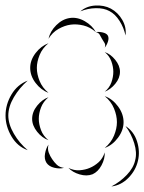

<svg xmlns="http://www.w3.org/2000/svg" viewBox="-115 -621 521 693"><path d="M175 -580Q197 -599 228.5 -601Q260 -603 285 -590Q311 -576 326.5 -549Q342 -522 338 -493Q332 -521 316.5 -545.5Q301 -570 280 -581Q260 -592 231 -591.5Q202 -591 175 -580ZM60 -481Q66 -508 88 -530Q110 -552 137 -556Q164 -560 191 -544.5Q218 -529 231 -505Q211 -523 186.5 -529Q162 -535 140 -532Q118 -529 96 -516.5Q74 -504 60 -481ZM231 -505Q241 -507 255 -504Q269 -501 274 -493Q279 -484 274.5 -470.5Q270 -457 263 -449Q267 -459 262 -466.5Q257 -474 253 -481Q249 -488 245 -495.5Q241 -503 231 -505ZM60 -286Q33 -296 13.5 -321.5Q-6 -347 -6 -376Q-6 -404 13.5 -429.5Q33 -455 60 -465Q38 -447 28 -422.5Q18 -398 18 -376Q18 -353 28 -328.5Q38 -304 60 -286ZM263 -433Q284 -426 301 -405Q318 -384 318 -362Q318 -339 301 -318.5Q284 -298 263 -290Q280 -304 287 -323.5Q294 -343 294 -362Q294 -380 287 -399.5Q280 -419 263 -433ZM-15 -79Q-52 -92 -73.5 -128.5Q-95 -165 -95 -204Q-95 -244 -73.5 -280Q-52 -316 -15 -330Q-45 -304 -65 -270Q-85 -236 -85 -204Q-85 -173 -65 -138.5Q-45 -104 -15 -79ZM263 -274Q291 -264 311 -237Q331 -210 331 -180Q331 -151 311 -124Q291 -97 263 -87Q286 -106 296.5 -131.5Q307 -157 307 -180Q307 -204 296.5 -229.5Q286 -255 263 -274ZM60 -115Q37 -123 19 -145.5Q1 -168 1 -192Q1 -217 19 -239.5Q37 -262 60 -270Q41 -254 33 -233Q25 -212 25 -192Q25 -173 33 -151.5Q41 -130 60 -115ZM338 -166Q368 -147 379.5 -111Q391 -75 383 -41Q375 -6 348.5 21Q322 48 287 52Q318 36 342.5 10.5Q367 -15 373 -43Q380 -70 369.5 -104Q359 -138 338 -166ZM116 -15Q100 -11 81 -15.5Q62 -20 53 -33Q44 -47 47.5 -66.5Q51 -86 60 -99Q56 -83 61 -70Q66 -57 73 -47Q80 -36 90 -26.5Q100 -17 116 -15ZM263 -71Q264 -48 251.5 -24.5Q239 -1 219 8Q198 16 172.5 8.5Q147 1 132 -15Q152 -5 172.5 -6.5Q193 -8 209 -15Q226 -22 241 -35.5Q256 -49 263 -71Z"/></svg>

Font: Rubik Puddles
Style: Regular
Weight: 400
Designer: Hubert and Fischer, NaN
Foundry: Hubert and Fischer, NaN
Version: Version 2.200